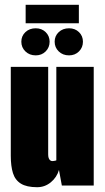

<svg xmlns="http://www.w3.org/2000/svg" viewBox="-20 -774 436 801"><path d="M135 7Q91 7 67 -8Q43 -23 34 -52Q25 -81 25 -124V-495H181V-130Q181 -121 183 -115Q185 -109 189 -105.5Q193 -102 198 -102Q201 -102 204 -102.5Q207 -103 210 -103.5Q213 -104 215 -105V-495H371V0H238L226 -65Q217 -34 192 -13.5Q167 7 135 7ZM129 -543Q103 -543 86 -559.5Q69 -576 69 -600Q69 -624 86 -640Q103 -656 129 -656Q154 -656 170.5 -640Q187 -624 187 -600Q187 -576 170.5 -559.5Q154 -543 129 -543ZM268 -543Q242 -543 225 -559.5Q208 -576 208 -600Q208 -624 225 -640Q242 -656 268 -656Q293 -656 309.5 -640Q326 -624 326 -600Q326 -576 309.5 -559.5Q293 -543 268 -543ZM87 -677V-754H309V-677Z"/></svg>

Font: Alumni Sans Black
Style: Regular
Weight: 900
Designer: Robert E. Leuschke
Foundry: Robert E. Leuschke
Version: Version 1.018